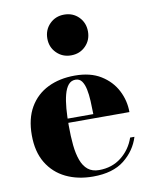

<svg xmlns="http://www.w3.org/2000/svg" viewBox="-86 -824 710 898"><g transform="rotate(-10 269.0 -375.0)"><path d="M283.5 10Q211 10 154.8 -17.2Q98.5 -44.5 66.2 -98Q34 -151.5 34 -230Q34 -308.5 65.2 -362Q96.5 -415.5 152 -442.8Q207.5 -470 280 -470Q354 -470 403.2 -439.5Q452.5 -409 477.5 -360.5Q502.5 -312 502.5 -257.5H100.5V-277.5H334.5Q334 -309.5 332.5 -340.2Q331 -371 325.8 -396Q320.5 -421 309.8 -435.8Q299 -450.5 280 -450.5Q259.5 -450.5 246.2 -434.8Q233 -419 225.5 -390.5Q218 -362 215 -324.8Q212 -287.5 212 -244.5Q212 -193.5 216.2 -151.2Q220.5 -109 231.8 -78.5Q243 -48 263.5 -31.5Q284 -15 316 -15Q378 -15 422.2 -50Q466.5 -85 485 -139.5H505.5Q486 -76 431.8 -33Q377.5 10 283.5 10ZM280.5 -566Q239.5 -566 211.8 -593.8Q184 -621.5 184 -662.5Q184 -704 211.8 -731.8Q239.5 -759.5 280.5 -759.5Q322 -759.5 349.5 -731.8Q377 -704 377 -662.5Q377 -621.5 349.5 -593.8Q322 -566 280.5 -566Z"/></g></svg>

Font: Bodoni Moda 11pt ExtraBold
Style: Regular
Weight: 800
Designer: Owen Earl
Foundry: indestructible type
Version: Version 2.004